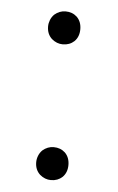

<svg xmlns="http://www.w3.org/2000/svg" viewBox="-42 -493 328 534"><g transform="rotate(5 122.5 -226.5)"><path d="M120 -370Q103 -370 89 -382Q75 -395 75 -416Q75 -425 78.5 -434Q82 -443 89 -450Q103 -462 120 -462Q139 -462 152 -450Q165 -437 165 -416Q165 -395 152 -382Q139 -370 120 -370ZM120 9Q103 9 89 -3Q75 -16 75 -37Q75 -46 78.5 -55Q82 -64 89 -71Q103 -83 120 -83Q139 -83 152 -71Q165 -58 165 -37Q165 -16 152 -3Q139 9 120 9Z"/></g></svg>

Font: Arsenal SC
Style: Regular
Weight: 400
Designer: Andrij Shevchenko
Foundry: Stairsfor
Version: Version 2.001; ttfautohint (v1.8.4.7-5d5b)